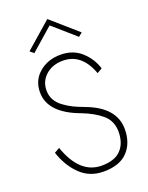

<svg xmlns="http://www.w3.org/2000/svg" viewBox="-171 -1012 850 1106"><g transform="rotate(-20 254.5 -459.5)"><path d="M262 -889 125 -769 102 -788 262 -928 422 -788 399 -769ZM72 -207Q135 -27 269 -27Q349 -27 387.5 -67.5Q426 -108 426 -178Q426 -244 380 -283.5Q334 -323 261 -351Q78 -418 78 -545Q78 -618 131 -663.5Q184 -709 262 -709Q339 -709 389.5 -663Q440 -617 459 -554L428 -536Q379 -672 263 -672Q200 -672 158.5 -635.5Q117 -599 117 -542Q117 -510 131.5 -484Q146 -458 173.5 -438Q201 -418 227.5 -405Q254 -392 292 -378Q465 -314 465 -180Q465 -95 416 -43Q367 9 268 9Q183 9 125.5 -47Q68 -103 40 -189Z"/></g></svg>

Font: Renner
Style: Thin
Weight: 200
Version: Version 003.000 ; ttfautohint (v0.97) -l 8 -r 50 -G 200 -x 1